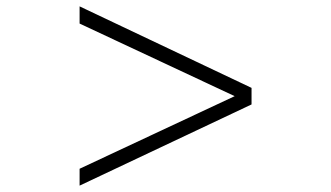

<svg xmlns="http://www.w3.org/2000/svg" viewBox="-20 -665 1040 603"><path d="M230 -82V-135L717 -363L230 -591V-645L770 -389V-337Z"/></svg>

Font: TsukuhouMincho
Style: Regular
Weight: 400
Designer: Iose
Foundry: Typographish
Version: Version 1.001; ttfautohint (v1.8.3)